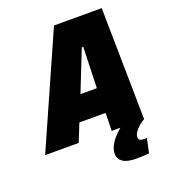

<svg xmlns="http://www.w3.org/2000/svg" viewBox="-213 -800 977 1112"><g transform="rotate(-20 276.0 -244.0)"><path d="M518 109 533 108 514 196Q474 200 437 200Q378 200 352 181Q326 162 326 131Q326 99 348 65.5Q370 32 409 0H355L358 -110H196L152 0H-55L250 -688H544L555 0Q528 15 505 39.5Q482 64 482 87Q482 109 518 109ZM359 -262 367 -514H358L258 -262Z"/></g></svg>

Font: Saira Semi Condensed Black
Style: Italic
Weight: 900
Width: 4
Italic angle: -12°
Designer: Hector Gatti with collaboration of the Omnibus-Type team
Foundry: Omnibus-Type
Version: Version 1.001; ttfautohint (v1.8)